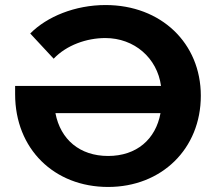

<svg xmlns="http://www.w3.org/2000/svg" viewBox="-20 -731 857 762"><path d="M617 -282C598 -178 522 -112 409 -112C297 -112 220 -177 200 -282ZM409 11C621 11 777 -140 777 -351C777 -560 619 -711 399 -711C278 -711 166 -665 100 -598L193 -498C244 -552 324 -580 398 -580C513 -580 604 -501 619 -390H40V-357C40 -140 195 11 409 11Z"/></svg>

Font: Montserrat-Alt1
Style: Bold
Weight: 700
Designer: Differentunic
Foundry: Differentunic
Version: Version 7.222